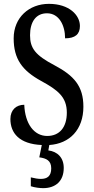

<svg xmlns="http://www.w3.org/2000/svg" viewBox="-20 -744 486 997"><path d="M204 233C268 233 311 197 311 128C311 74 278 43 231 37L236 9C341 2 413 -70 413 -190C413 -296 365 -351 263 -405C164 -457 136 -493 136 -561C136 -631 167 -675 224 -675C287 -675 318 -612 318 -545C370 -545 395 -566 395 -609C395 -665 340 -724 234 -724C131 -724 51 -653 51 -545C51 -438 95 -378 193 -324C281 -276 327 -240 327 -159C327 -84 290 -38 225 -38C157 -38 110 -101 106 -200C65 -200 34 -174 34 -126C34 -53 80 4 197 9L184 73C221 78 246 90 246 130C246 171 225 185 192 185C178 185 160 182 140 177V223C160 230 188 233 204 233Z"/></svg>

Font: Noto Serif Tamil ExtraCondensed Medium
Style: Italic
Weight: 500
Width: 2
Italic angle: -12°
Designer: Indian Type Foundry, Tom Grace, and the Monotype Design Team
Foundry: Monotype Imaging Inc.
Version: Version 2.003